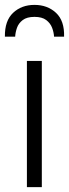

<svg xmlns="http://www.w3.org/2000/svg" viewBox="-23 -765 282 785"><path d="M87 0V-516H148V0ZM-3 -615Q-4 -680 30.5 -712.5Q65 -745 118 -745Q171 -745 206 -712.5Q241 -680 239 -615H198Q197 -633 190 -651.5Q183 -670 166 -683Q149 -696 118 -696Q87 -696 70 -683Q53 -670 46.5 -651.5Q40 -633 39 -615Z"/></svg>

Font: Ubuntu Sans Light
Style: Regular
Weight: 300
Designer: Dalton Maag Ltd
Foundry: Dalton Maag Ltd
Version: Version 1.006; ttfautohint (v1.8.4.7-5d5b)